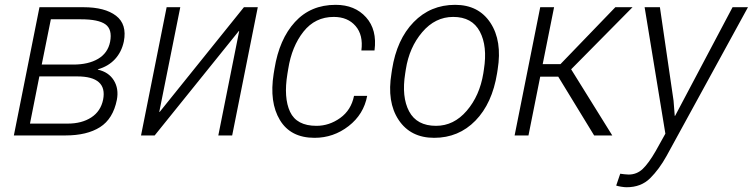

<svg xmlns="http://www.w3.org/2000/svg" viewBox="-20 -558 3102 791"><path d="M37.1 0 142.6 -528.3H323.7Q412.1 -528.3 458 -493.2Q503.9 -458 490.2 -387.2Q481 -343.8 453.6 -314.2Q426.3 -284.7 383.3 -272.5V-271Q427.7 -261.2 449 -226.8Q470.2 -192.4 461.4 -146.5Q445.8 -68.4 392.1 -34.2Q338.4 0 249.5 0ZM142.1 -243.2 103.5 -48.8H259.3Q316.9 -48.8 356 -74.2Q395 -99.6 404.8 -147.5Q414.1 -195.3 387.2 -219.2Q360.4 -243.2 298.3 -243.2ZM151.9 -292H281.7Q344.2 -292 384.3 -315.7Q424.3 -339.4 433.6 -385.7Q443.4 -437 414.3 -457.8Q385.3 -478.5 314 -478.5H189.5Z M984.9 -528.3H1042L936.5 0H879.4L965.3 -429.7L963.9 -430.2L617.2 0H561L666.5 -528.3H722.7L636.2 -97.2L637.7 -96.7Z M1283.7 -39.6Q1336.4 -39.6 1381.6 -72Q1426.8 -104.5 1438.5 -163.1H1492.7Q1478.5 -86.9 1416.3 -38.6Q1354 9.8 1275.9 9.8Q1177.2 9.8 1133.1 -63.5Q1088.9 -136.7 1107.4 -253.9L1110.8 -274.4Q1130.4 -396.5 1195.1 -467.3Q1259.8 -538.1 1362.8 -538.1Q1441.9 -538.1 1488 -486.8Q1534.2 -435.5 1522.9 -350.1H1468.8Q1477.1 -413.6 1444.8 -450.9Q1412.6 -488.3 1355 -488.3Q1278.3 -488.3 1230.2 -427.5Q1182.1 -366.7 1167.5 -274.4L1164.1 -253.9Q1147.9 -155.3 1175 -97.4Q1202.1 -39.6 1283.7 -39.6Z M1595.2 -272Q1614.7 -395.5 1684.1 -466.8Q1753.4 -538.1 1855 -538.1Q1951.7 -538.1 2000.5 -463.9Q2049.3 -389.6 2030.3 -272L2027.8 -255.9Q2007.8 -131.8 1938.7 -61Q1869.6 9.8 1768.6 9.8Q1671.4 9.8 1622.3 -64Q1573.2 -137.7 1592.8 -255.9ZM1649.4 -255.9Q1633.8 -158.7 1665.5 -99.1Q1697.3 -39.6 1776.4 -39.6Q1849.6 -39.6 1902.8 -101.6Q1956.1 -163.6 1971.2 -255.9L1973.6 -272Q1988.8 -367.7 1956.8 -428Q1924.8 -488.3 1847.2 -488.3Q1772.9 -488.3 1719.5 -425.5Q1666 -362.8 1651.9 -272Z M2279.8 -242.2H2205.6L2157.2 0H2100.1L2205.6 -528.3H2262.7L2215.8 -293.9H2289.1L2515.1 -528.3H2585.9L2333 -272.5L2502.4 0H2427.7Z M2754.9 -143.1 2759.8 -80.6H2761.2L2998 -528.3H3061.5L2726.1 84.5Q2695.8 139.2 2658.4 176.3Q2621.1 213.4 2561.5 213.4Q2552.7 213.4 2539.1 211.2Q2525.4 209 2518.6 206.5L2535.2 157.7Q2541 158.7 2552.7 159.9Q2564.5 161.1 2569.8 161.1Q2603.5 161.1 2627.9 137.9Q2652.3 114.7 2681.2 64.5L2721.2 -7.3L2635.7 -528.3H2698.7Z"/></svg>

Font: Franko
Style: Light Italic
Weight: 300
Designer: Google
Version: Version 1.200310; 2013